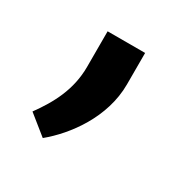

<svg xmlns="http://www.w3.org/2000/svg" viewBox="-79 -180 427 431"><g transform="rotate(30 134.0 36.0)"><path d="M85.9 -12.2C85.9 46.4 61 92.8 29.8 135.7L79.6 175.8C127.9 136.2 183.1 62.5 183.1 -22.9V-104.5H85.9Z"/></g></svg>

Font: Vazirmatn Medium
Style: Regular
Weight: 500
Designer: Saber Rastikerdar
Foundry: Saber Rastikerdar
Version: Version 33.003